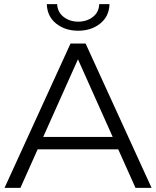

<svg xmlns="http://www.w3.org/2000/svg" viewBox="-20 -911 757 931"><path d="M2 0 322 -700H395L715 0H637L343 -657H373L79 0ZM128 -187 150 -247H557L579 -187ZM359 -762Q296 -762 252.5 -796.5Q209 -831 207 -891H257Q259 -852 288.5 -829Q318 -806 359 -806Q401 -806 430.5 -829Q460 -852 461 -891H511Q509 -831 465.5 -796.5Q422 -762 359 -762Z"/></svg>

Font: Montserrat Thin
Style: Regular
Weight: 400
Version: Version 9.000